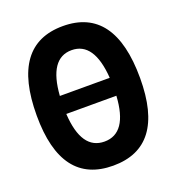

<svg xmlns="http://www.w3.org/2000/svg" viewBox="-130 -807 846 922"><g transform="rotate(-20 293.0 -346.5)"><path d="M293 9.8C468.3 9.8 557.1 -106.4 557.1 -341.8C557.1 -583 468.3 -703.1 293 -703.1C117.7 -703.1 28.8 -583 28.8 -341.8C28.8 -106.4 117.7 9.8 293 9.8ZM293 -113.3C215.3 -113.3 172.4 -175.3 165 -300.8H420.9C413.6 -175.3 370.6 -113.3 293 -113.3ZM165.5 -392.6C174.3 -517.6 216.8 -580.1 293 -580.1C369.1 -580.1 411.6 -517.6 420.4 -392.6Z"/></g></svg>

Font: Cascadia Mono NF
Style: Bold
Weight: 700
Monospace: yes
Designer: Aaron Bell
Foundry: Saja Typeworks
Version: Version 2404.023